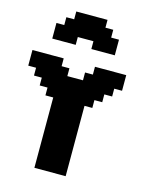

<svg xmlns="http://www.w3.org/2000/svg" viewBox="-171 -1366 1218 1483"><g transform="rotate(15 437.5 -625.0)"><path d="M250 0H500V-562.5H562.5V-625H625V-687.5H687.5V-750H750V-875H500V-812.5H437.5V-750H312.5V-812.5H250V-875H0V-750H62.5V-687.5H125V-625H187.5V-562.5H250ZM437.5 -1000H625V-1125H562.5V-1187.5H500V-1250H250V-1187.5H187.5V-1125H125V-1000H312.5V-1062.5H437.5Z"/></g></svg>

Font: Faithful 32x
Style: Bold
Weight: 400
Foundry: Faithful Resource Pack
Version: Version 1.0; January 27, 2023